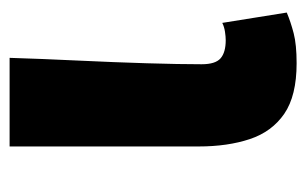

<svg xmlns="http://www.w3.org/2000/svg" viewBox="-136 -472 623 390"><g transform="rotate(-90 175.0 -277.5)"><path d="M241 14Q175 14 138.5 -11Q102 -36 87 -81Q72 -126 72 -185V-569H252Q250 -504 246.5 -430.5Q243 -357 241 -290.5Q239 -224 239 -179Q239 -151 251 -140.5Q263 -130 288 -130Q295 -130 305 -131.5Q315 -133 323 -137L344 -6Q325 2 302 8Q279 14 241 14Z"/></g></svg>

Font: Source Han Sans TC Heavy
Style: Regular
Weight: 900
Designer: Ryoko NISHIZUKA Ë•øÂ°öÊ∂ºÂ≠ê (kana, bopomofo & ideographs); Paul D. Hunt (Latin, Greek & Cyrillic); Sandoll Communicatio
Foundry: Adobe
Version: Version 2.004;hotconv 1.0.118;makeotfexe 2.5.65603